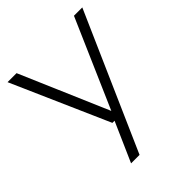

<svg xmlns="http://www.w3.org/2000/svg" viewBox="-212 -666 1010 1010"><g transform="rotate(-45 293.0 -161.0)"><path d="M509.5 -541.5H571.5L236 220H173L270 0H254L15.5 -541.5H82.5L294.5 -48.5Z"/></g></svg>

Font: Encode Sans Expanded Light
Style: Regular
Weight: 300
Width: 7
Designer: Multiple Designers
Foundry: Impallari Type
Version: Version 2.000